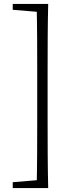

<svg xmlns="http://www.w3.org/2000/svg" viewBox="-20 -789 372 980"><path d="M226 -769Q224 -686 223.5 -600Q223 -514 223 -428V-170Q223 -85 223.5 0.5Q224 86 226 171H167Q169 88 169.5 2Q170 -84 170 -170V-428Q170 -513 169.5 -598.5Q169 -684 167 -769ZM197 -769V-728H178L45 -739V-769ZM197 130V171H45V141L178 130Z"/></svg>

Font: Noto Serif SC ExtraLight ExtraLight
Style: Regular
Weight: 250
Version: Version 2.002-H1;hotconv 1.1.0;makeotfexe 2.6.0